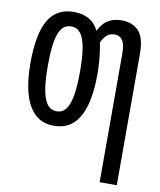

<svg xmlns="http://www.w3.org/2000/svg" viewBox="-87 -617 774 927"><g transform="rotate(10 300.0 -154.0)"><path d="M465 -392Q465 -436 451.5 -455.5Q438 -475 415 -475Q388 -475 374 -461Q360 -447 349 -425Q353 -406 356.5 -380.5Q360 -355 362 -326.5Q364 -298 364 -269Q364 -181 346.5 -118.5Q329 -56 293 -23Q257 10 199 10Q144 10 108 -22.5Q72 -55 54 -117.5Q36 -180 36 -269Q36 -410 75.5 -479Q115 -548 200 -548Q243 -548 274.5 -530.5Q306 -513 323 -477Q331 -494 344 -510Q357 -526 379.5 -537Q402 -548 436 -548Q487 -548 518 -516Q549 -484 549 -403V240H465ZM200 -61Q228 -61 245 -82Q262 -103 270.5 -149Q279 -195 279 -269Q279 -344 270.5 -389.5Q262 -435 245 -456Q228 -477 200 -477Q172 -477 154.5 -456Q137 -435 129 -389.5Q121 -344 121 -269Q121 -196 129.5 -150Q138 -104 155.5 -82.5Q173 -61 200 -61Z"/></g></svg>

Font: Noto Sans Mono
Style: Regular
Weight: 400
Designer: Monotype Design Team
Foundry: Monotype Imaging Inc.
Version: Version 2.014